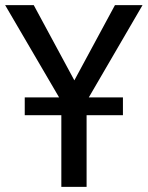

<svg xmlns="http://www.w3.org/2000/svg" viewBox="-27 -725 573 745"><path d="M211 0V-365L231 -298L-7 -705H104L267 -403H256L419 -705H526L289 -298L309 -365V0ZM69 -278V-347H450V-278Z"/></svg>

Font: Nunito Sans 10pt Condensed SemiBold
Style: Regular
Weight: 600
Width: 3
Designer: Vernon Adams
Foundry: Vernon Adams
Version: Version 3.101;gftools[0.9.27]